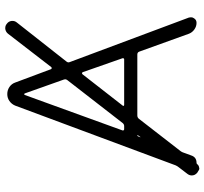

<svg xmlns="http://www.w3.org/2000/svg" viewBox="-44 -757 789 741"><g transform="rotate(-90 350.5 -386.5)"><path d="M313.5 -307.6Q311.5 -305.7 312.5 -303.7Q313.5 -301.8 316.4 -301.8H492.2Q494.1 -301.8 495.6 -303.7Q497.1 -305.7 496.1 -308.6L442.4 -461.9Q441.4 -463.9 439 -464.4Q436.5 -464.8 434.6 -462.9ZM275.4 -251Q267.6 -251 262.7 -245.1L137.7 -84Q133.8 -79.1 131.8 -72.3L121.1 -43Q114.3 -22.5 92.8 -22.5Q89.8 -22.5 87.9 -20.5Q83 -13.7 75.2 -12.7Q73.2 -11.7 71.3 -11.7Q65.4 -11.7 59.6 -16.6L54.7 -19.5Q43.9 -28.3 43.9 -41Q43.9 -49.8 49.8 -57.6L75.2 -90.8Q80.1 -96.7 83 -103.5L313.5 -722.7Q319.3 -736.3 331.1 -744.6Q342.8 -752.9 357.9 -752.9Q373 -752.9 385.3 -744.6Q397.5 -736.3 402.3 -722.7L454.1 -584Q455.1 -582 457.5 -581.5Q460 -581.1 461.9 -583L590.8 -750Q597.7 -758.8 609.4 -760.7Q611.3 -760.7 613.3 -760.7Q622.1 -760.7 628.9 -754.9Q638.7 -748 640.1 -736.8Q641.6 -725.6 634.8 -716.8L483.4 -524.4Q478.5 -518.6 481.4 -511.7L653.3 -51.8Q654.3 -47.9 654.3 -43.9Q654.3 -37.1 650.4 -32.2Q644.5 -22.5 632.8 -22.5Q619.1 -22.5 607.4 -30.8Q595.7 -39.1 590.8 -51.8L521.5 -244.1Q518.6 -251 510.7 -251ZM199.2 -249Q200.2 -251 198.2 -251Q196.3 -251 195.3 -249L191.4 -240.2Q191.4 -239.3 191.9 -239.3Q192.4 -239.3 192.4 -239.3ZM360.4 -685.5Q359.4 -687.5 357.4 -687.5Q355.5 -687.5 354.5 -685.5L217.8 -308.6Q216.8 -305.7 218.3 -303.7Q219.7 -301.8 222.7 -301.8H234.4Q241.2 -301.8 246.1 -307.6L412.1 -521.5Q415 -525.4 415 -529.3Q415 -532.2 414.1 -534.2Z"/></g></svg>

Font: irohamaru Light
Style: Regular
Weight: 200
Designer: [Source Han Sans]
Ryoko NISHIZUKA  (kana & ideographs); Paul D. Hunt (Latin, Greek & Cyrillic); Wenlong ZHANG  (bopomofo
Version: Version 1.01